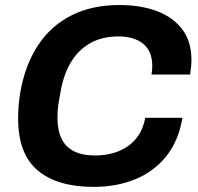

<svg xmlns="http://www.w3.org/2000/svg" viewBox="-20 -718 773 750"><path d="M345.8 12Q203.3 12 127 -52.5Q50.8 -117 50.8 -254.7Q50.8 -308.3 59.8 -360.3Q79 -466.4 129.3 -542.3Q179.7 -618.1 259.8 -658.3Q340 -698.4 446.3 -698.4Q529.3 -698.4 592.7 -674.7Q656.1 -650.9 692 -603.4Q727.8 -556 727.8 -483.9Q727.8 -470.4 726.3 -456Q724.8 -441.6 722.6 -426.9H571.8Q574.8 -444.9 574.8 -459.9Q574.8 -518.2 539.2 -547Q503.5 -575.7 442.5 -575.7Q380.1 -575.7 333.9 -550.2Q287.7 -524.7 258.8 -477.8Q229.9 -430.8 218 -367.4Q212.6 -338.9 209.5 -319.8Q206.4 -300.6 205.4 -286.6Q204.4 -272.6 204.4 -259.9Q204.4 -210.4 220 -177.2Q235.7 -144 268.6 -127.4Q301.5 -110.7 350.8 -110.7Q429.1 -110.7 481.7 -148.5Q534.3 -186.3 547.4 -257.9H692.7Q677.5 -167 629.1 -107.1Q580.6 -47.2 507.9 -17.6Q435.2 12 345.8 12Z"/></svg>

Font: Archivo Variable SemiBold
Style: Italic
Weight: 600
Italic angle: -10°
Designer: Hector Gatti
Foundry: Omnibus-Type
Version: Version 2.001